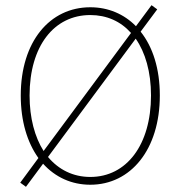

<svg xmlns="http://www.w3.org/2000/svg" viewBox="-20 -700 688 740"><path d="M80 20 146 -69C193 -17 256 12 328 12C484 12 596 -124 596 -332C596 -435 569 -519 522 -578L586 -664L564 -680L504 -599C458 -646 397 -672 328 -672C172 -672 60 -540 60 -332C60 -233 85 -151 128 -91L58 4ZM94 -332C94 -522 188 -642 328 -642C391 -642 445 -618 485 -573L148 -118C114 -172 94 -245 94 -332ZM328 -18C262 -18 206 -46 165 -95L503 -551C540 -498 562 -423 562 -332C562 -142 468 -18 328 -18Z"/></svg>

Font: Source Sans Pro ExtraLight
Style: Regular
Weight: 200
Designer: Paul D. Hunt
Foundry: Adobe Systems Incorporated
Version: Version 3.006;hotconv 1.0.111;makeotfexe 2.5.65597